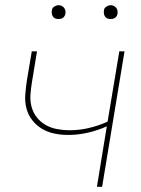

<svg xmlns="http://www.w3.org/2000/svg" viewBox="-20 -717 540 737"><path d="M352 0 390 -232Q354 -216 316.5 -207.5Q279 -199 241 -199Q214 -199 188 -204.5Q162 -210 140.5 -223Q119 -236 103.5 -256Q88 -276 81.5 -301Q75 -326 77 -353Q79 -380 83 -407L102 -520H122L103 -404Q99 -380 97 -355Q95 -330 101 -307.5Q107 -285 121 -267Q135 -249 155 -237.5Q175 -226 199 -221.5Q223 -217 247 -217Q284 -217 320.5 -225.5Q357 -234 393 -250L438 -520H458L372 0ZM404 -644Q398 -644 392.5 -646Q387 -648 383.5 -653Q380 -658 379 -664Q378 -670 379 -676Q379 -681 381.5 -685Q384 -689 388 -691.5Q392 -694 396 -695.5Q400 -697 405 -697Q411 -697 416.5 -694.5Q422 -692 426 -687Q430 -682 431 -676Q432 -670 431 -664Q430 -659 427.5 -655Q425 -651 421.5 -648.5Q418 -646 413.5 -645Q409 -644 404 -644ZM204 -644Q198 -644 192.5 -646Q187 -648 183.5 -653Q180 -658 179 -664Q178 -670 179 -676Q179 -681 181.5 -685Q184 -689 188 -691.5Q192 -694 196 -695.5Q200 -697 205 -697Q211 -697 216.5 -694.5Q222 -692 226 -687Q230 -682 231 -676Q232 -670 231 -664Q230 -659 227.5 -655Q225 -651 221.5 -648.5Q218 -646 213.5 -645Q209 -644 204 -644Z"/></svg>

Font: Iosevka Curly Thin
Style: Italic
Weight: 100
Italic angle: -9°
Monospace: yes
Designer: Belleve Invis
Foundry: Belleve Invis
Version: Version 22.1.2; ttfautohint (v1.8.4)